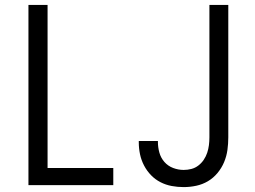

<svg xmlns="http://www.w3.org/2000/svg" viewBox="-20 -755 1040 783"><path d="M96 0V-735H174V-70H442V0ZM729 8Q704 8 680 3.5Q656 -1 634.5 -12Q613 -23 596 -40.5Q579 -58 567.5 -80Q556 -102 551 -126Q546 -150 546 -174V-180H624V-176Q624 -154 630 -132.5Q636 -111 650.5 -94.5Q665 -78 686 -70Q707 -62 729 -62Q745 -62 760.5 -66Q776 -70 789 -80Q802 -90 811 -103.5Q820 -117 825 -132Q830 -147 832 -163Q834 -179 834 -195V-735H911V-195Q911 -169 907.5 -143.5Q904 -118 894 -94Q884 -70 867 -49.5Q850 -29 828 -16Q806 -3 780.5 2.5Q755 8 729 8Z"/></svg>

Font: Huly
Style: Regular
Weight: 400
Designer: Belleve Invis
Foundry: Belleve Invis
Version: Version 33.2.5; ttfautohint (v1.8.4)